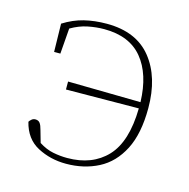

<svg xmlns="http://www.w3.org/2000/svg" viewBox="-80 -561 642 653"><g transform="rotate(15 240.5 -235.0)"><path d="M207 13Q152 13 106.5 -11Q61 -35 47 -92Q50 -97 55.5 -101.5Q61 -106 68 -106Q79 -106 84.5 -98.5Q90 -91 94 -75L106 -33Q131 -17 156 -12Q181 -7 206 -7Q294 -7 345 -61Q396 -115 398 -233L142 -231V-259L398 -255Q395 -353 349.5 -408Q304 -463 215 -463Q187 -463 157.5 -457Q128 -451 99 -434L92 -344H70L68 -443Q103 -465 139.5 -474Q176 -483 219 -483Q323 -483 376 -417Q429 -351 429 -242Q429 -152 400 -95.5Q371 -39 320.5 -13Q270 13 207 13Z"/></g></svg>

Font: Source Serif 4 ExtraLight
Style: Regular
Weight: 200
Designer: Frank Grießhammer
Foundry: Adobe
Version: Version 4.005;hotconv 1.1.0;makeotfexe 2.6.0